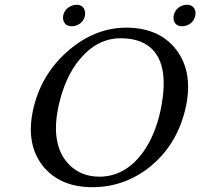

<svg xmlns="http://www.w3.org/2000/svg" viewBox="-20 -774 839 804"><path d="M244.6 -709Q251 -738.8 281.7 -750.5Q291.5 -753.9 300.3 -753.9Q329.6 -753.9 335.4 -727.5Q337.4 -718.3 335.9 -709Q329.6 -678.2 298.8 -667Q289.6 -664.1 281.2 -664.1Q252.9 -664.1 245.1 -689Q242.7 -698.7 244.6 -709ZM707.5 -709Q713.9 -739.7 744.6 -751Q753.9 -753.9 762.2 -753.9Q791.5 -753.9 797.9 -727.5Q799.8 -718.3 797.9 -709Q791.5 -678.2 760.7 -667Q751.5 -664.1 743.2 -664.1Q713.9 -664.1 707.5 -690.4Q705.6 -699.7 707.5 -709ZM485.4 -613.8Q387.7 -613.8 314 -525.9Q251 -450.2 224.6 -327.1Q190.4 -165.5 270 -84Q320.3 -34.2 396 -34.2Q505.9 -34.2 581.1 -139.6Q629.9 -209.5 651.9 -310.1Q701.7 -544.9 568.8 -599.6Q533.2 -613.8 485.4 -613.8ZM758.8 -329.1Q723.6 -164.6 600.1 -69.3Q496.1 9.8 366.7 9.8Q232.4 9.8 161.1 -77.1Q87.9 -168 117.7 -310.1Q149.4 -460.4 265.6 -561.5Q377.4 -657.7 507.8 -658.2Q647.5 -658.2 718.8 -564.9Q788.6 -472.2 758.8 -329.1Z"/></svg>

Font: Linux Biolinum Slanted O
Style: Slanted
Weight: 400
Designer: Philipp H. Poll
Foundry: Philipp H. Poll
Version: Version 1.0.4